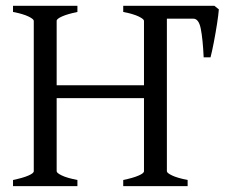

<svg xmlns="http://www.w3.org/2000/svg" viewBox="-20 -635 789 655"><path d="M726.6 -603Q726.1 -594.7 724.4 -582Q722.7 -569.3 720.5 -554.2Q718.3 -539.1 715.3 -522.7Q712.4 -506.3 709.5 -491Q706.5 -475.6 703.6 -462.2Q700.7 -448.7 698.2 -439.5H674.8Q671.9 -502 665 -536.6Q658.2 -571.3 639.6 -571.3H549.3V-50.8Q549.3 -44.9 567.1 -36.4Q585 -27.8 620.1 -21V0H400.4V-21Q433.6 -27.8 452.4 -35.9Q471.2 -43.9 471.2 -50.8V-300.3H173.3V-50.8Q173.3 -44.9 190.9 -36.4Q208.5 -27.8 244.1 -21V0H24.4V-21Q57.6 -27.8 76.4 -35.9Q95.2 -43.9 95.2 -50.8V-564Q95.2 -569.8 77.4 -578.6Q59.6 -587.4 24.4 -594.2V-615.2H244.1V-594.2Q210.9 -587.4 192.1 -579.1Q173.3 -570.8 173.3 -564V-344.2H471.2V-564Q471.2 -569.8 453.4 -578.6Q435.5 -587.4 400.4 -594.2V-615.2H711.4Z"/></svg>

Font: Noto Serif Devanagari
Style: Regular
Weight: 400
Designer: Monotype Design Team
Foundry: Monotype Imaging Inc.
Version: Version 1.01